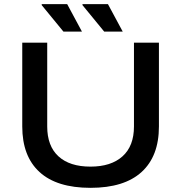

<svg xmlns="http://www.w3.org/2000/svg" viewBox="-20 -891 871 923"><path d="M481 -739 376 -867 377 -871H499L570 -739ZM285 -739 180 -867 181 -871H303L374 -739ZM415 12Q253 12 170 -64Q87 -140 87 -283V-686H207V-283Q207 -189 261 -139.5Q315 -90 415 -90Q514 -90 569 -139.5Q624 -189 624 -283V-686H744V-283Q744 -140 660.5 -64Q577 12 415 12Z"/></svg>

Font: Archivo SemiExpanded Medium
Style: Regular
Weight: 500
Width: 6
Designer: Hector Gatti
Foundry: Omnibus-Type
Version: Version 2.001; ttfautohint (v1.8.3)